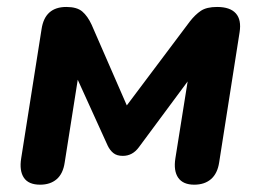

<svg xmlns="http://www.w3.org/2000/svg" viewBox="-20 -512 735 541"><path d="M39.7 -66 97.1 -429.8Q106.3 -492.4 166.9 -492.4Q196.8 -492.4 211.8 -479.6Q226.9 -466.7 238.1 -442.5L337.3 -215L515.1 -451.7Q529.9 -470.7 546.1 -481.6Q562.2 -492.4 591.7 -492.4Q628.4 -492.4 644.5 -474.3Q660.7 -456.3 655.1 -421.2L597.5 -54.2Q592.9 -23.5 574.8 -7.5Q556.6 8.4 527.3 8.4Q495.7 8.4 482.1 -11.2Q468.6 -30.9 474.2 -66L515.7 -326.2H541.1L371.2 -97Q353.4 -72.8 326.1 -72.8Q309.3 -72.8 299.6 -80.6Q289.8 -88.4 283.6 -101.3L181.4 -326.2H205.2L162.3 -54.2Q157.7 -22.5 139.6 -7Q121.6 8.4 93.1 8.4Q60.4 8.4 47.3 -11.2Q34.1 -30.9 39.7 -66Z"/></svg>

Font: SN Pro Thin
Style: Italic
Weight: 200
Italic angle: -9°
Designer: Tobias Whetton
Foundry: Supernotes
Version: Version 1.003;Glyphs 3.3 (3324)